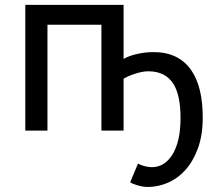

<svg xmlns="http://www.w3.org/2000/svg" viewBox="-20 -532 899 782"><path d="M581.1 229.5Q563 229.5 540.3 222.9Q517.6 216.3 510.3 210L542 134.3Q550.8 139.6 567.4 144.3Q584 148.9 598.1 148.9Q647.9 148.9 679.7 101.6Q715.3 47.9 715.3 -51.3Q715.3 -141.1 688 -187.5Q655.8 -241.7 583.5 -241.7Q561 -241.7 529.3 -231.4Q502.9 -223.1 483.4 -211.4V0H393.1V-431.2H173.3V0H83V-512.2H483.4V-292Q503.4 -303.7 533.2 -311Q569.3 -319.8 605.5 -319.8Q707 -319.8 758.3 -247.1Q805.7 -179.2 805.7 -53.7Q805.7 18.1 786.4 71.3Q767.1 124.5 735.6 159.7Q704.1 194.8 663.8 212.2Q623.5 229.5 581.1 229.5Z"/></svg>

Font: Cadman
Style: Regular
Weight: 400
Designer: Paul James MIller
Foundry: High-Logic / Made with FontCreator
Version: Version 2.114;March 28, 2021;FontCreator 13.0.0.2683 64-bit